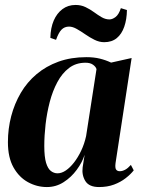

<svg xmlns="http://www.w3.org/2000/svg" viewBox="-20 -745 572 776"><path d="M447 -86Q444.5 -66.5 449.2 -59.8Q454 -53 464 -53Q474.5 -53 485.8 -59Q497 -65 509 -78.5L520.5 -56.5Q508 -40.5 487.8 -24.8Q467.5 -9 440.8 1Q414 11 380.5 11Q340 11 325 -13.2Q310 -37.5 314 -68.5L322 -119.5Q312.5 -89 290.2 -58.8Q268 -28.5 237.2 -8.8Q206.5 11 169.5 11Q129 11 93 -8.8Q57 -28.5 34.5 -68.5Q12 -108.5 12 -170.5Q12 -224.5 25.2 -275.2Q38.5 -326 64 -369.5Q89.5 -413 127.8 -445.2Q166 -477.5 216.5 -495.8Q267 -514 329 -514Q359.5 -514 383.8 -508Q408 -502 429 -492L512 -510.5ZM370 -465.5Q367.5 -475 356.2 -483.2Q345 -491.5 325.5 -491.5Q287 -491.5 259 -470.2Q231 -449 211.8 -413Q192.5 -377 181 -332.8Q169.5 -288.5 164.2 -242.5Q159 -196.5 159 -155Q159 -111 166.2 -87Q173.5 -63 185.8 -53.8Q198 -44.5 212.5 -44.5Q229 -44.5 246 -56Q263 -67.5 279 -88Q295 -108.5 308 -135.8Q321 -163 328 -195ZM183.5 -592Q184.5 -632.5 197.2 -662Q210 -691.5 232.5 -708.2Q255 -725 285.5 -725Q307.5 -725 325.8 -716.2Q344 -707.5 360 -695.8Q376 -684 391.2 -675.2Q406.5 -666.5 422.5 -666.5Q434 -666.5 447 -676.2Q460 -686 468.5 -712L493 -704.5Q492.5 -666.5 482.2 -637Q472 -607.5 452 -591Q432 -574.5 401 -574.5Q381.5 -574.5 362.2 -584Q343 -593.5 325 -606Q307 -618.5 290.2 -628Q273.5 -637.5 259 -637.5Q240.5 -637.5 228.5 -625Q216.5 -612.5 206.5 -584Z"/></svg>

Font: Merriweather 144pt
Style: Bold Italic
Weight: 700
Italic angle: -7.8°
Version: Version 2.101